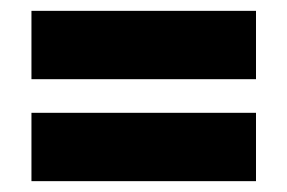

<svg xmlns="http://www.w3.org/2000/svg" viewBox="-20 -499 530 354"><path d="M452 -479H38V-353H452ZM452 -291H38V-165H452Z"/></svg>

Font: Noto Sans Oriya ExtCond Blk
Style: Regular
Weight: 900
Width: 2
Designer: Amélie Bonet and Sol Matas
Foundry: Google LLC
Version: Version 2.006